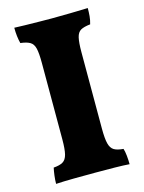

<svg xmlns="http://www.w3.org/2000/svg" viewBox="-106 -743 606 810"><g transform="rotate(-15 197.0 -338.0)"><path d="M111 -506Q111 -548 106 -569Q101 -590 86.5 -598.5Q72 -607 45 -610Q37 -640 37 -679Q54 -678 83.5 -677.5Q113 -677 145 -676.5Q177 -676 201 -676Q236 -676 282 -677Q328 -678 358 -679Q358 -660 356.5 -643.5Q355 -627 350 -610Q322 -607 308 -599Q294 -591 289 -569.5Q284 -548 284 -506V-172Q284 -129 289.5 -107Q295 -85 309 -76.5Q323 -68 350 -66Q354 -54 356 -34.5Q358 -15 358 3Q333 1 293.5 0.5Q254 0 208 0Q162 0 115.5 0.5Q69 1 37 3Q37 -14 39.5 -33.5Q42 -53 45 -66Q72 -68 86 -76.5Q100 -85 105.5 -107Q111 -129 111 -172Z"/></g></svg>

Font: Vollkorn ExtraBold
Style: Regular
Weight: 800
Designer: Friedrich Althausen
Foundry: Friedrich Althausen
Version: Version 5.000; ttfautohint (v1.8.3)